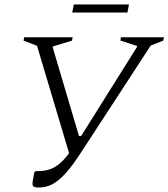

<svg xmlns="http://www.w3.org/2000/svg" viewBox="-20 -826 751 856"><path d="M345 -152Q304 -88 272 -53Q240 -18 212 -4Q184 10 154 10Q133 10 128 4Q123 -2 126 -19L133 -58L139 -63H146Q196 -63 228 -83.5Q260 -104 288 -143L145 -622L85 -645L88 -660H304L301 -645L216 -619L215 -615L332 -220H342L591 -617V-621L517 -645L519 -660H711L708 -645L652 -623ZM302 -770 309 -806H555L548 -770Z"/></svg>

Font: Spectral SC Light
Style: Italic
Weight: 300
Italic angle: -10°
Designer: Jean-Baptiste Levee
Foundry: Production Type
Version: Version 2.001